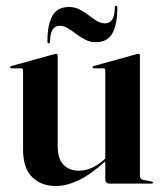

<svg xmlns="http://www.w3.org/2000/svg" viewBox="-20 -633 560 662"><path d="M343 -15.5V-80.5V-83V-391Q343 -394 341.5 -395.8Q340 -397.5 336 -397.5H304Q301.5 -397.5 300.2 -398.8Q299 -400 299 -401Q299 -403 300.2 -404Q301.5 -405 303.5 -405.5L446.5 -445Q451 -446.5 453 -447Q455 -447.5 457 -447.5Q460 -447.5 461.2 -445.5Q462.5 -443.5 462.5 -441V-28.5Q462.5 -21.5 465.5 -17.5Q468.5 -13.5 475 -12.5L502 -7.5Q505 -7 506.2 -6Q507.5 -5 507.5 -3.5Q507.5 -2 506.2 -1Q505 0 503 0H357Q350.5 0 346.8 -4Q343 -8 343 -15.5ZM59.5 -117.5V-391Q59.5 -394 57.8 -395.8Q56 -397.5 52 -397.5H19.5Q17.5 -397.5 16.2 -398.8Q15 -400 15 -401Q15 -403 16.2 -404Q17.5 -405 19.5 -405.5L162.5 -445Q167.5 -446.5 169.2 -447Q171 -447.5 173 -447.5Q176 -447.5 177.5 -445.5Q179 -443.5 179 -441V-129.5Q179 -85.5 198.8 -65Q218.5 -44.5 252 -44.5Q273 -44.5 294.8 -53.5Q316.5 -62.5 338 -82L355 -97.5L360.5 -92L342.5 -76Q290.5 -29.5 249.2 -10.5Q208 8.5 172.5 8.5Q123 8.5 91.2 -22Q59.5 -52.5 59.5 -117.5ZM310.5 -487.5Q290.5 -487.5 274.2 -496Q258 -504.5 243.2 -515.5Q228.5 -526.5 214.8 -535.2Q201 -544 186.5 -544Q169.5 -544 161.2 -530.5Q153 -517 152.5 -490Q152.5 -483.5 148 -483.5Q143.5 -483.5 143.5 -490Q143.5 -548.5 160.8 -578.8Q178 -609 218 -609Q237.5 -609 254 -600.5Q270.5 -592 285.2 -580.8Q300 -569.5 313.8 -561Q327.5 -552.5 341.5 -552.5Q359 -552.5 367.2 -566Q375.5 -579.5 376 -606.5Q376 -613 380 -613Q384.5 -613 384.5 -606.5Q384.5 -548 367.2 -517.8Q350 -487.5 310.5 -487.5Z"/></svg>

Font: Fraunces 120pt SemiBold
Style: Regular
Weight: 600
Version: Version 1.000;[b76b70a41]